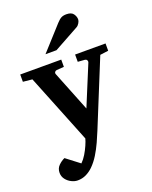

<svg xmlns="http://www.w3.org/2000/svg" viewBox="-159 -766 827 1042"><g transform="rotate(-20 254.5 -245.5)"><path d="M406.7 -632.3Q406.7 -623.5 399.9 -611.8Q393.1 -600.1 383.3 -594.7L238.8 -515.1H175.3L298.8 -651.4Q314 -668 325.7 -674.1Q337.4 -680.2 355.5 -680.2Q384.3 -680.2 395.5 -664.6Q406.7 -648.9 406.7 -632.3ZM501.5 -416.5 453.6 -410.2 297.9 -28.3Q287.1 -1.5 272.2 31.2Q257.3 64 238.3 95Q219.2 126 195.8 148.9Q177.2 167 155 177.7Q132.8 188.5 106.4 188.5Q88.9 188.5 70.6 179.4Q52.2 170.4 39.6 154.1Q26.9 137.7 26.9 116.2Q26.9 91.3 43.2 75Q59.6 58.6 79.1 49.8L155.8 108.4Q171.9 92.8 185.3 70.6Q198.7 48.3 208.5 25.9Q218.3 3.4 222.2 -11.7L62 -411.1L8.8 -416.5V-458.5H245.6V-416.5L204.1 -413.6Q196.3 -413.1 192.1 -407.2Q188 -401.4 190.9 -394L283.2 -162.6L378.9 -394Q381.3 -400.9 377.2 -407Q373 -413.1 365.2 -413.6L325.7 -416.5V-458.5H501.5Z"/></g></svg>

Font: Annapurna SIL
Style: Bold
Weight: 700
Designer: Peter Martin, Annie Olsen
Foundry: SIL International
Version: Version 2.000